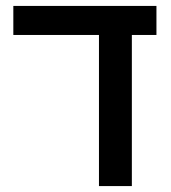

<svg xmlns="http://www.w3.org/2000/svg" viewBox="-20 -628 577 648"><path d="M314 -510H25V-608H508V-510H425V0H314Z"/></svg>

Font: IBM Plex Sans Hebrew Medium
Style: Regular
Weight: 500
Designer: Mike Abbink, Paul van der Laan, Pieter van Rosmalen, Yanek Iontef
Foundry: Bold Monday
Version: Version 1.2